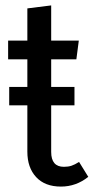

<svg xmlns="http://www.w3.org/2000/svg" viewBox="-20 -677 346 709"><path d="M306 -24Q261 12 205 12Q146 12 113.5 -23Q81 -58 81 -117V-288H14V-356H81V-458H10V-527H81V-646L169 -657V-527H271L262 -458H169V-356H255V-288H169V-116Q169 -61 216 -61Q232 -61 244 -65Q256 -69 272 -79Z"/></svg>

Font: Fira Sans Extra Condensed
Style: Regular
Weight: 400
Width: 1
Designer: Carrois Corporate & Edenspiekermann AG
Foundry: Carrois Corporate GbR & Edenspiekermann AG
Version: Version 4.203